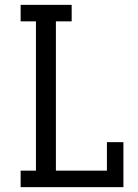

<svg xmlns="http://www.w3.org/2000/svg" viewBox="-20 -770 568 790"><path d="M64.9 0V-67.9H127.9V-682.1H64.9V-750H274.9V-682.1H210V-67.9H419.9V-185.1H487.8V0Z"/></svg>

Font: Kelly Slab
Style: Regular
Weight: 400
Designer: Denis Masharov
Foundry: Denis Masharov
Version: Version 1.001